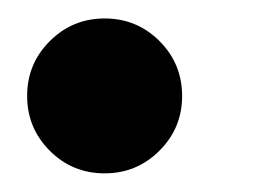

<svg xmlns="http://www.w3.org/2000/svg" viewBox="-20 -180 300 208"><path d="M93.3 7.8Q58.4 7.8 33.9 -16.7Q9.4 -41.3 9.4 -76.1Q9.4 -111 34 -135.5Q58.5 -160 93.4 -160Q128.3 -160 152.8 -135.5Q177.3 -110.9 177.3 -76Q177.3 -41.2 152.7 -16.7Q128.2 7.8 93.3 7.8Z"/></svg>

Font: Reddit Sans
Style: Italic
Weight: 400
Italic angle: -11.25°
Designer: Stephen Hutchings
Version: Version 1.013